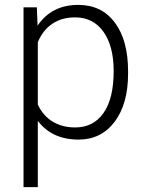

<svg xmlns="http://www.w3.org/2000/svg" viewBox="-20 -558 594 781"><path d="M75.7 0ZM501 -258.8Q501 -135.3 446.3 -62.7Q391.6 9.8 299.8 9.8Q191.4 9.8 133.8 -66.4V203.1H75.7V-528.3H129.9L132.8 -453.6Q189.9 -538.1 298.3 -538.1Q393.1 -538.1 447 -466.3Q501 -394.5 501 -267.1ZM442.4 -269Q442.4 -370.1 400.9 -428.7Q359.4 -487.3 285.2 -487.3Q231.4 -487.3 192.9 -461.4Q154.3 -435.5 133.8 -386.2V-132.8Q154.8 -87.4 193.8 -63.5Q232.9 -39.6 286.1 -39.6Q359.9 -39.6 401.1 -98.4Q442.4 -157.2 442.4 -269Z"/></svg>

Font: Roboto Light
Style: Regular
Weight: 300
Designer: Google
Version: Version 2.134; 2016; ttfautohint (v1.6)